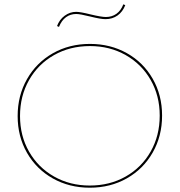

<svg xmlns="http://www.w3.org/2000/svg" viewBox="-20 -867 835 892"><path d="M245 -746Q256 -776 280.5 -794Q305 -812 334 -812Q353 -812 401 -800Q451 -788 472 -788Q500 -788 521 -803Q542 -818 553 -847L562 -843Q550 -812 526 -795Q502 -778 470 -778Q448 -778 400 -790Q352 -802 334 -802Q307 -802 286.5 -787Q266 -772 254 -742ZM62 -328Q62 -423 105.5 -499.5Q149 -576 225.5 -619.5Q302 -663 398 -663Q493 -663 569.5 -620Q646 -577 689.5 -501Q733 -425 733 -330Q733 -235 689.5 -158.5Q646 -82 569.5 -38.5Q493 5 397 5Q302 5 225.5 -38Q149 -81 105.5 -157Q62 -233 62 -328ZM722 -330Q722 -422 680 -495.5Q638 -569 564 -611Q490 -653 398 -653Q305 -653 231 -611Q157 -569 115 -495Q73 -421 73 -328Q73 -236 115 -162.5Q157 -89 231 -47Q305 -5 397 -5Q490 -5 564 -47Q638 -89 680 -163Q722 -237 722 -330Z"/></svg>

Font: Ysabeau SC Hairline
Style: Regular
Weight: 100
Designer: Christian Thalmann (Catharsis Fonts)
Version: Version 0.003